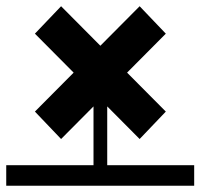

<svg xmlns="http://www.w3.org/2000/svg" viewBox="-22 -583 643 616"><path d="M-2 13H601V-53H-2ZM278 0H322V-356H278ZM426 -137 510 -225 174 -563 90 -475ZM174 -137 510 -475 426 -563 90 -225Z"/></svg>

Font: Montserrat Underline Thin
Style: Bold
Weight: 700
Version: Version 9.000